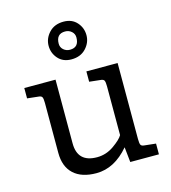

<svg xmlns="http://www.w3.org/2000/svg" viewBox="-111 -832 829 932"><g transform="rotate(-15 303.0 -366.0)"><path d="M417 -139V-384Q417 -406 413 -413.5Q409 -421 394 -422L339 -428V-480H496V-98Q496 -76 500 -68.5Q504 -61 519 -60L575 -54V0H431L423 -76Q350 10 259 10Q185 10 145 -27Q105 -64 105 -133V-384Q105 -406 101 -413.5Q97 -421 82 -422L27 -428V-480H184V-160Q184 -64 282 -64Q328 -64 367 -91.5Q406 -119 417 -139ZM285 -555Q243 -555 218.5 -582.5Q194 -610 194 -647Q194 -684 221 -713Q248 -742 294 -742Q336 -742 360.5 -714.5Q385 -687 385 -650Q385 -613 358 -584Q331 -555 285 -555ZM335 -652Q335 -670 321.5 -682Q308 -694 289 -694Q244 -694 244 -644Q244 -626 257.5 -614Q271 -602 290 -602Q335 -602 335 -652Z"/></g></svg>

Font: Enriqueta
Style: Regular
Weight: 400
Designer: Viviana Monsalve, Gustavo Ibarra
Foundry: Viviana Monsalve, Gustavo Ibarra
Version: Version 1.002